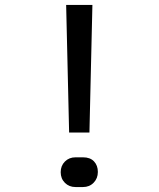

<svg xmlns="http://www.w3.org/2000/svg" viewBox="-20 -750 640 775"><path d="M259 -215 247 -730H353L341 -215ZM285 5Q259 5 242 -12Q225 -29 225 -55Q225 -81 242 -98Q259 -115 285 -115H315Q344 -115 359.5 -98.5Q375 -82 375 -56Q375 -30 358 -12.5Q341 5 315 5Z"/></svg>

Font: JetBrains Mono NL
Style: Regular
Weight: 400
Monospace: yes
Designer: Philipp Nurullin, Konstantin Bulenkov
Foundry: JetBrains
Version: Version 2.305; ttfautohint (v1.8.4.7-5d5b)